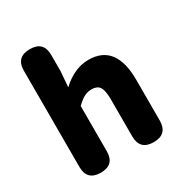

<svg xmlns="http://www.w3.org/2000/svg" viewBox="-183 -937 1024 1076"><g transform="rotate(-30 329.0 -399.5)"><path d="M161 0Q72 0 72 -88V-399V-711Q72 -799 161 -799Q249 -799 249 -711V-607L241 -506Q324 -583 415 -583Q592 -583 592 -352V-89Q592 0 503 0Q414 0 414 -89V-330Q414 -387 398 -410Q383 -431 348 -431Q320 -431 297 -418Q278 -408 249 -380V-88Q249 0 161 0Z"/></g></svg>

Font: GenSenRounded TW H
Style: Regular
Weight: 900
Version: Version 1.501;PS 1;hotconv 16.6.51;makeotf.lib2.5.65220